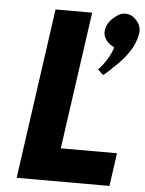

<svg xmlns="http://www.w3.org/2000/svg" viewBox="-57 -866 696 919"><g transform="rotate(5 291.5 -407.0)"><path d="M447 -790C432 -776 420 -757 417 -734C414 -714 420 -699 429 -687L435 -680C442 -672 452 -664 463 -659L469 -655L466 -647C448 -597 417 -560 401 -544L427 -519C437 -527 451 -538 461 -548L468 -555V-556C524 -605 572 -664 582 -734C585 -757 578 -776 566 -790L560 -797C548 -811 530 -821 507 -821C487 -821 471 -811 455 -797ZM174 -812 173 -811 58 6 59 7H503L504 6L526 -151L525 -152H256L349 -811L348 -812Z"/></g></svg>

Font: Hussar Woodtype
Style: SeBdObl
Weight: 900
Foundry: Cannot Into Space Fonts
Version: Version 1.07